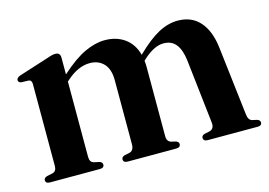

<svg xmlns="http://www.w3.org/2000/svg" viewBox="-70 -599 1024 730"><g transform="rotate(-15 442.0 -234.0)"><path d="M211 -446.5V-381Q265.5 -430 307.5 -449.2Q349.5 -468.5 386.5 -468.5Q432 -468.5 464.2 -445.5Q496.5 -422.5 508.5 -378.5Q557.5 -426.5 596.5 -447.5Q635.5 -468.5 673.5 -468.5Q728 -468.5 760.2 -432.2Q792.5 -396 800.5 -329L832.5 -57Q835 -34 849.5 -30L868 -26Q880 -22 880 -13Q880 0 863.5 0H667Q650 0 650 -13.5Q650 -22 661 -26L682.5 -30.5Q701.5 -36 699 -60L670.5 -312Q665.5 -355 648.2 -377Q631 -399 599 -399Q562 -399 518 -358.5L513 -353.5Q514.5 -342 514.5 -329V-56.5Q514.5 -35 531 -30.5L549.5 -26Q560 -22 560 -13.5Q560 0 542 0H352Q335 0 335 -13.5Q335 -22 346 -26L367.5 -30.5Q384.5 -35.5 384.5 -59.5V-312Q384.5 -355 363.8 -377Q343 -399 309 -399Q263 -399 217 -358L211 -352.5V-56Q211 -35.5 226.5 -31L249 -26Q259.5 -22 259.5 -13.5Q259.5 0 242.5 0H46Q29 0 29 -13Q29 -22 41.5 -26L65 -31Q80 -35.5 80 -55.5V-378Q80 -393.5 68.5 -395L38.5 -396Q27.5 -398.5 27.5 -407.5Q27.5 -416.5 42 -422L158 -459Q180 -467 191.5 -467Q211 -467 211 -446.5Z"/></g></svg>

Font: Fraunces 72pt S000 SemiBold
Style: Regular
Weight: 600
Version: Version 1.000; ttfautohint (v1.8.3)